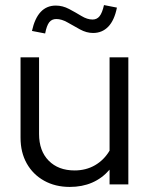

<svg xmlns="http://www.w3.org/2000/svg" viewBox="-20 -727 589 757"><path d="M255 10Q198 10 154 -14.5Q110 -39 85.5 -82.5Q61 -126 61 -184V-501H134V-199Q134 -132 172 -93.5Q210 -55 274 -55Q319 -55 354.5 -75.5Q390 -96 412 -133V-501H486V0H412V-58Q353 10 255 10ZM158 -595 106 -605Q128 -705 200 -705Q227 -705 252.5 -691.5Q278 -678 301 -664Q324 -650 345 -650Q362 -650 372.5 -663Q383 -676 390 -707L441 -697Q431 -647 407 -622Q383 -597 347 -597Q321 -597 295.5 -611Q270 -625 246.5 -638.5Q223 -652 202 -652Q184 -652 174 -639Q164 -626 158 -595Z"/></svg>

Font: Red Hat Display Variable
Style: Regular
Weight: 400
Designer: Pentagram, MCKL
Foundry: Pentagram, MCKL
Version: Version 1.021